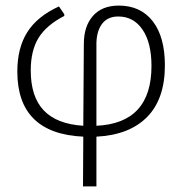

<svg xmlns="http://www.w3.org/2000/svg" viewBox="-20 -482 656 687"><path d="M280 -325Q280 -388 312.5 -425Q345 -462 405 -462Q483 -462 526.5 -406Q570 -350 570 -248Q570 -128 506.5 -63.5Q443 1 325 7V185H277L278 7Q42 -4 42 -226Q42 -311 78 -367.5Q114 -424 191 -459L210 -431V-425Q146 -392 118 -346.5Q90 -301 90 -230Q90 -136 136.5 -87Q183 -38 278 -32ZM325 -319V-32Q522 -41 522 -246Q522 -329 490 -376Q458 -423 403 -423Q364 -423 344 -395Q324 -367 325 -319Z"/></svg>

Font: Alegreya Sans SC Light
Style: Regular
Weight: 300
Designer: Juan Pablo del Peral
Foundry: Huerta Tipografica
Version: Version 2.007